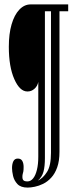

<svg xmlns="http://www.w3.org/2000/svg" viewBox="-20 -720 346 870"><path d="M105.5 130Q74 130 59 114Q44 98 39.2 77.2Q34.5 56.5 34.5 41.5Q34.5 23 40.5 10.8Q46.5 -1.5 60.5 -1.5Q75 -1.5 81 9.2Q87 20 87 36Q87 50 85.8 56.8Q84.5 63.5 83 68.2Q81.5 73 81.5 81.5Q81.5 92.5 86.5 97.2Q91.5 102 104.5 102Q119 102 130 88.5Q141 75 147.2 49.8Q153.5 24.5 153.5 -10V-349Q150 -330 136.2 -317.8Q122.5 -305.5 105 -305.5H104Q69.5 -305.5 44.8 -361.5Q20 -417.5 20 -508Q20 -566.5 32.5 -609.5Q45 -652.5 67.5 -676.2Q90 -700 118.5 -700H289V-669H249.5V-32.5Q249.5 9.5 239.2 38.2Q229 67 212 85.2Q195 103.5 175.5 113Q156 122.5 137.5 126.2Q119 130 105.5 130ZM151.5 98.5Q175 87.5 193 59.2Q211 31 211 -27.5V-669H183.5V-3.5Q183.5 34 177 58Q170.5 82 151.5 98.5Z"/></svg>

Font: Imbue Thin 10pt ExtraLight
Style: Regular
Weight: 250
Version: Version 1.102